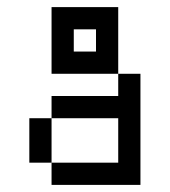

<svg xmlns="http://www.w3.org/2000/svg" viewBox="-20 -520 478 540"><path d="M125 -500V-312.5H312.5V-500ZM312.5 -312.5V-250H125V-187.5H312.5V-62.5H125V0H375V-312.5ZM125 -62.5V-187.5H62.5V-62.5ZM187.5 -437.5H250V-375H187.5Z"/></svg>

Font: Medodica
Style: Regular
Weight: 400
Version: Version 001.000